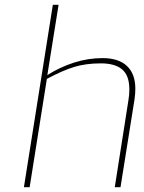

<svg xmlns="http://www.w3.org/2000/svg" viewBox="-20 -783 604 803"><path d="M201 -763H225L178 -469Q230 -502 289 -521Q348 -540 409 -540Q476 -540 511 -507Q546 -474 546 -412Q546 -393 543 -370L484 0H460L517 -363Q521 -386 521 -409Q521 -467 491 -492.5Q461 -518 402 -518Q339 -518 290 -503Q241 -488 176 -453L104 0H80Z"/></svg>

Font: Exo Thin
Style: Italic
Weight: 250
Italic angle: -9°
Designer: Natanael Gama
Foundry: Natanael Gama
Version: Version 1.500; ttfautohint (v1.6)